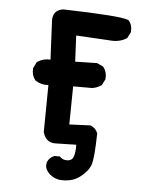

<svg xmlns="http://www.w3.org/2000/svg" viewBox="-49 -557 599 742"><g transform="rotate(5 250.0 -186.0)"><path d="M207.5 142.6Q200.7 141.1 194.3 138.9Q188 136.7 182.4 133.3Q176.8 129.9 171.6 125.5Q166.5 121.1 162.6 115.7Q149.4 100.1 154.8 79.6V79.1L155.3 78.1Q158.7 69.8 165 63.5Q171.4 57.1 179.7 53.7L181.6 52.7H183.6H199.2H203.1L206.1 55.7Q216.8 65.9 234.4 64.9Q239.7 64.5 243.9 62.7Q248 61 251 57.9Q253.9 54.7 256.3 49.3Q262.7 33.7 262.2 2L179.7 3.9Q162.1 3.9 150.1 -6.1Q138.2 -16.1 133.3 -34.7L132.8 -35.6V-37.1L134.8 -218.3Q106.4 -216.3 84.5 -231L83 -231.9L82 -233.4Q67.9 -252 70.3 -277.3V-279.3L71.3 -280.8L81.1 -300.3L82 -302.7L84.5 -304.2Q106.4 -318.8 134.3 -316.9L127 -467.3Q126.5 -481 131.1 -491.2Q135.7 -501.5 145 -507.3Q154.3 -513.2 167 -514.6H167.5H168.5Q389.6 -508.8 418.9 -496.1L420.9 -495.6L422.4 -493.7Q437 -477.1 434.6 -451.2V-449.2L433.6 -447.8L423.8 -428.2L422.4 -425.8L419.9 -424.3Q392.1 -407.2 355.5 -411.1L225.1 -418.5L230 -317.4L312.5 -319.3H314.5L316.9 -318.4L337.4 -308.6L339.4 -307.6L340.8 -305.7Q355 -287.1 352.5 -261.7V-259.8L351.6 -258.3L341.8 -238.8L340.8 -236.8L338.9 -235.4Q322.8 -224.1 303.7 -221.7H303.2H302.7H230.5L228.5 -73.7L308.1 -77.1H310.1L312 -76.7Q330.6 -68.8 338.4 -50.3L338.9 -48.8V-46.9Q336.9 48.8 328.1 73.7Q318.8 99.6 288.1 123Q256.8 147 208 142.6Z"/></g></svg>

Font: NaikaiFont
Style: Bold
Weight: 700
Version: Version 1.89